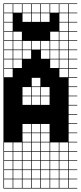

<svg xmlns="http://www.w3.org/2000/svg" viewBox="-20 -827 469 1115"><path d="M325 -803.6V-753.6H375V-803.6ZM325 -700H375V-750H325ZM271.4 -700H321.4V-750H271.4ZM217.9 -700H267.9V-750H217.9ZM164.3 -700H214.3V-750H164.3ZM110.7 -700H160.7V-750H110.7ZM57.1 -700H107.1V-750H57.1ZM3.6 -700H53.6V-750H3.6ZM325 -646.4H375V-696.4H325ZM271.4 -646.4H321.4V-696.4H271.4ZM217.9 -646.4H267.9V-696.4H217.9ZM164.3 -646.4H214.3V-696.4H164.3ZM110.7 -646.4H160.7V-696.4H110.7ZM57.1 -646.4H107.1V-696.4H57.1ZM3.6 -646.4H53.6V-696.4H3.6ZM325 -592.9H375V-642.9H325ZM271.4 -592.9H321.4V-642.9H271.4ZM217.9 -592.9H267.9V-642.9H217.9ZM164.3 -592.9H214.3V-642.9H164.3ZM110.7 -592.9H160.7V-642.9H110.7ZM57.1 -592.9H107.1V-642.9H57.1ZM3.6 -592.9H53.6V-642.9H3.6ZM57.1 -539.3H107.1V-589.3H57.1ZM164.3 -539.3H214.3V-589.3H164.3ZM3.6 -539.3H53.6V-589.3H3.6ZM110.7 -539.3H160.7V-589.3H110.7ZM217.9 -539.3H267.9V-589.3H217.9ZM271.4 -539.3H321.4V-589.3H271.4ZM325 -539.3H375V-589.3H325ZM217.9 -485.7H267.9V-535.7H217.9ZM325 -485.7H375V-535.7H325ZM271.4 -485.7H321.4V-535.7H271.4ZM110.7 -485.7H160.7V-535.7H110.7ZM57.1 -485.7H107.1V-535.7H57.1ZM3.6 -485.7H53.6V-535.7H3.6ZM325 -432.1H375V-482.1H325ZM271.4 -432.1H321.4V-482.1H271.4ZM57.1 -432.1H107.1V-482.1H57.1ZM3.6 -432.1H53.6V-482.1H3.6ZM325 -378.6H375V-428.6H325ZM3.6 -378.6H53.6V-428.6H3.6ZM164.3 -325H214.3V-375H164.3ZM110.7 -271.4H160.7V-321.4H110.7ZM164.3 -271.4H214.3V-321.4H164.3ZM217.9 -271.4H267.9V-321.4H217.9ZM217.9 -217.9H267.9V-267.9H217.9ZM110.7 -217.9H160.7V-267.9H110.7ZM164.3 -217.9H214.3V-267.9H164.3ZM217.9 -57.1H267.9V-107.1H217.9ZM110.7 -57.1H160.7V-107.1H110.7ZM164.3 -57.1H214.3V-107.1H164.3ZM110.7 -3.6H160.7V-53.6H110.7ZM164.3 -3.6H214.3V-53.6H164.3ZM217.9 -3.6H267.9V-53.6H217.9ZM325 50H375V0H325ZM3.6 50H53.6V0H3.6ZM217.9 50H267.9V0H217.9ZM57.1 50H107.1V0H57.1ZM271.4 50H321.4V0H271.4ZM110.7 50H160.7V0H110.7ZM164.3 50H214.3V0H164.3ZM3.6 103.6H53.6V53.6H3.6ZM271.4 103.6H321.4V53.6H271.4ZM57.1 103.6H107.1V53.6H57.1ZM217.9 103.6H267.9V53.6H217.9ZM110.7 103.6H160.7V53.6H110.7ZM325 103.6H375V53.6H325ZM164.3 103.6H214.3V53.6H164.3ZM271.4 157.1H321.4V107.1H271.4ZM3.6 157.1H53.6V107.1H3.6ZM57.1 157.1H107.1V107.1H57.1ZM217.9 157.1H267.9V107.1H217.9ZM110.7 157.1H160.7V107.1H110.7ZM325 157.1H375V107.1H325ZM164.3 157.1H214.3V107.1H164.3ZM164.3 210.7H214.3V160.7H164.3ZM325 210.7H375V160.7H325ZM217.9 210.7H267.9V160.7H217.9ZM110.7 210.7H160.7V160.7H110.7ZM57.1 210.7H107.1V160.7H57.1ZM3.6 210.7H53.6V160.7H3.6ZM271.4 210.7H321.4V160.7H271.4ZM325 264.3H375V214.3H325ZM164.3 264.3H214.3V214.3H164.3ZM217.9 264.3H267.9V214.3H217.9ZM3.6 264.3H53.6V214.3H3.6ZM110.7 264.3H160.7V214.3H110.7ZM57.1 264.3H107.1V214.3H57.1ZM271.4 264.3H321.4V214.3H271.4ZM271.4 -803.6V-753.6H321.4V-803.6ZM217.9 -803.6V-753.6H267.9V-803.6ZM164.3 -803.6V-753.6H214.3V-803.6ZM110.7 -803.6V-753.6H160.7V-803.6ZM57.1 -803.6V-753.6H107.1V-803.6ZM3.6 -803.6V-753.6H53.6V-803.6ZM428.6 -803.6H378.6V-753.6H428.6V-750H378.6V-700H428.6V-696.4H378.6V-646.4H428.6V-642.9H378.6V-592.9H428.6V-589.3H378.6V-539.3H428.6V-535.7H378.6V-485.7H428.6V-482.1H378.6V-432.1H428.6V-428.6H378.6V-378.6H428.6V-375H378.6V-325H428.6V-321.4H378.6V-271.4H428.6V-267.9H378.6V-217.9H428.6V-214.3H378.6V-164.3H428.6V-160.7H378.6V-110.7H428.6V-107.1H378.6V-57.1H428.6V-53.6H378.6V-3.6H428.6V0H378.6V50H428.6V53.6H378.6V103.6H428.6V107.1H378.6V157.1H428.6V160.7H378.6V210.7H428.6V214.3H378.6V264.3H428.6V267.9H0V-807.1H428.6ZM107.1 -642.9V-696.4H160.7V-642.9ZM53.6 -696.4V-750H107.1V-696.4ZM214.3 -642.9V-696.4H267.9V-642.9ZM53.6 -642.9V-696.4H107.1V-642.9ZM160.7 -589.3V-642.9H214.3V-589.3ZM107.1 -589.3V-642.9H160.7V-589.3ZM267.9 -750H321.4V-696.4H267.9ZM267.9 -696.4H321.4V-642.9H267.9ZM214.3 -642.9H267.9V-589.3H214.3ZM160.7 -696.4H214.3V-642.9H160.7Z"/></svg>

Font: Jersey 10 Charted
Style: Regular
Weight: 400
Designer: Sarah Cadigan-Fried
Version: Version 1.000; ttfautohint (v1.8.4.7-5d5b)